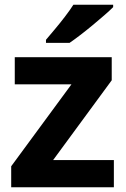

<svg xmlns="http://www.w3.org/2000/svg" viewBox="-20 -786 528 806"><path d="M458 0H27V-88L280 -432H42V-546H449V-449L203 -114H458ZM455 -756Q441 -742 418 -722Q395 -702 368.5 -680Q342 -658 316.5 -638.5Q291 -619 272 -606H173V-619Q189 -638 210.5 -663.5Q232 -689 253 -716.5Q274 -744 288 -766H455Z"/></svg>

Font: Noto Sans Vithkuqi
Style: Bold
Weight: 700
Version: Version 1.001; ttfautohint (v1.8.4.7-5d5b)